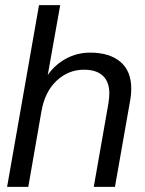

<svg xmlns="http://www.w3.org/2000/svg" viewBox="-20 -732 568 752"><path d="M430.2 0H347.2L404.8 -328.1Q408.2 -353 408.2 -366.2Q408.2 -411.6 382.8 -435.3Q357.4 -459 309.1 -459Q247.6 -459 201.4 -415.5Q155.3 -372.1 142.1 -294.9L90.8 0H7.8L132.8 -711.9H215.8L167 -438Q195.3 -479 238.8 -502.4Q282.2 -525.9 333 -525.9Q409.2 -525.9 451.7 -489.7Q494.1 -453.6 494.1 -384.8Q494.1 -360.8 490.2 -340.8Z"/></svg>

Font: Creato Display
Style: Italic
Weight: 400
Italic angle: -10°
Version: Version 1.000